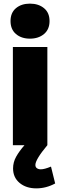

<svg xmlns="http://www.w3.org/2000/svg" viewBox="-20 -800 331 1058"><path d="M241 -541H51V0H241ZM38 -684Q38 -638 68 -612.5Q98 -587 145 -587Q192 -587 222.5 -612.5Q253 -638 253 -684Q253 -730 222.5 -755Q192 -780 145 -780Q98 -780 68 -755Q38 -730 38 -684ZM205 133Q192 133 183.5 127Q175 121 175 109Q175 79 241 0H115Q86 33 69 63.5Q52 94 52 128Q52 178 88 208Q124 238 180 238Q234 238 284 211L261 118Q225 133 205 133Z"/></svg>

Font: Geom Black
Style: Bold
Weight: 900
Version: Version 1.102